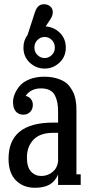

<svg xmlns="http://www.w3.org/2000/svg" viewBox="-20 -866 429 899"><path d="M89.8 -643.1Q89.8 -677.2 108.9 -702.1L144 -810.1Q155.8 -846.2 186 -846.2Q203.6 -846.2 215.3 -835.9Q227.1 -825.7 227.1 -809.1Q227.1 -793.9 217.8 -778.8L193.8 -742.2Q232.4 -739.7 260.3 -712.4Q288.1 -685.1 288.1 -643.1Q288.1 -600.1 258.3 -572.5Q228.5 -544.9 189 -544.9Q149.4 -544.9 119.6 -572.5Q89.8 -600.1 89.8 -643.1ZM236.8 -643.1Q236.8 -664.6 222.7 -678.7Q208.5 -692.9 189 -692.9Q169.4 -692.9 155.3 -678.7Q141.1 -664.6 141.1 -643.1Q141.1 -622.1 155.5 -608.2Q169.9 -594.2 189 -594.2Q208 -594.2 222.4 -608.2Q236.8 -622.1 236.8 -643.1ZM337.9 -341.8V-49.8H357.9V0H252V-48.8Q237.8 -16.1 211.7 -1.5Q185.5 13.2 143.1 13.2Q89.4 13.2 54.7 -21.2Q20 -55.7 20 -123Q20 -292 229 -292H252V-340.8Q252 -365.7 248.8 -384Q245.6 -402.3 237.5 -418.7Q229.5 -435.1 212.9 -443.6Q196.3 -452.1 171.9 -452.1Q124 -452.1 100.1 -417Q115.7 -413.6 124.8 -402.1Q133.8 -390.6 133.8 -375Q133.8 -355 121.3 -342Q108.9 -329.1 88.9 -329.1Q67.4 -329.1 54.2 -344Q41 -358.9 41 -388.2Q41 -405.8 48.6 -425Q56.2 -444.3 72 -463.4Q87.9 -482.4 117.9 -494.6Q147.9 -506.8 187 -506.8Q218.3 -506.8 242.9 -499.8Q267.6 -492.7 283 -482.7Q298.3 -472.7 309.6 -456.3Q320.8 -439.9 326.2 -426.8Q331.5 -413.6 334.5 -394.5Q337.4 -375.5 337.6 -366Q337.9 -356.4 337.9 -341.8ZM173.8 -42Q203.1 -42 225.8 -60.5Q248.5 -79.1 252 -109.9V-244.1H229Q167.5 -244.1 136.7 -211.9Q106 -179.7 106 -127.9Q106 -84 125 -63Q144 -42 173.8 -42Z"/></svg>

Font: Margherita Semibold
Style: Regular
Weight: 600
Designer: James Puckett
Foundry: Dunwich Type Founders
Version: Version 1.008;hotconv 1.0.109;makeotfexe 2.5.65596